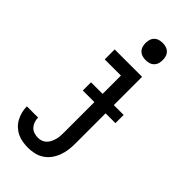

<svg xmlns="http://www.w3.org/2000/svg" viewBox="-295 -803 1090 1090"><g transform="rotate(45 250.0 -258.0)"><path d="M185 223Q163 223 141 219.5Q119 216 99 206.5Q79 197 62.5 181.5Q46 166 35.5 146.5Q25 127 19.5 105.5Q14 84 14 61H104Q104 78 109.5 93.5Q115 109 126 121Q137 133 153 138Q169 143 185 143Q199 143 212.5 138Q226 133 236 123Q246 113 252 100.5Q258 88 262 74.5Q266 61 267 47Q268 33 268 19V-227H175V-293H268V-440H138V-520H358V-293H437V-227H358V19Q358 44 354.5 69Q351 94 342 118Q333 142 318 162.5Q303 183 282 197Q261 211 236 217Q211 223 185 223ZM305 -601Q291 -601 277.5 -605Q264 -609 254 -619Q244 -629 240 -642.5Q236 -656 236 -670Q236 -684 240 -697.5Q244 -711 254 -721Q264 -731 277.5 -735Q291 -739 305 -739Q319 -739 332.5 -735Q346 -731 356 -721Q366 -711 370 -697.5Q374 -684 374 -670Q374 -656 370 -642.5Q366 -629 356 -619Q346 -609 332.5 -605Q319 -601 305 -601Z"/></g></svg>

Font: Iosevka Fixed Medium
Style: Regular
Weight: 500
Monospace: yes
Designer: Belleve Invis
Foundry: Belleve Invis
Version: Version 32.3.0